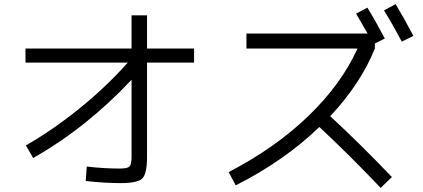

<svg xmlns="http://www.w3.org/2000/svg" viewBox="-20 -869 2040 927"><path d="M103 -634.8H615.2V-794.9H689.9V-634.8H917V-566.9H689.9V-111.8Q689.9 -29.8 667 -7.3Q644 15.1 563 15.1Q486.8 15.1 394 4.9L398.9 -64.9Q482.9 -55.2 557.1 -55.2Q595.2 -55.2 605.2 -65.2Q615.2 -75.2 615.2 -112.8V-483.9Q398.4 -252.9 140.1 -106L105 -167Q234.9 -241.2 364 -345.7Q493.2 -450.2 597.2 -566.9H103Z M1169.9 -634.8V-707H1754.9Q1738.8 -735.8 1699.2 -803.2L1753.9 -832Q1794.9 -765.1 1837.9 -683.1L1790 -659.2V-634.8Q1720.2 -462.9 1574.2 -308.1Q1719.2 -174.3 1872.1 -14.2L1817.9 38.1Q1671.9 -115.7 1522 -255.9Q1353 -92.8 1118.2 25.9L1084 -38.1Q1308.1 -154.3 1468 -308.1Q1627.9 -461.9 1706.1 -634.8ZM1834 -818.8 1890.1 -849.1Q1930.2 -782.2 1976.1 -695.8L1919.9 -668Q1876 -751 1834 -818.8Z"/></svg>

Font: WebKoruri
Style: Regular
Weight: 400
Foundry: lindwurm / mohemohe
Version: Version 1.00